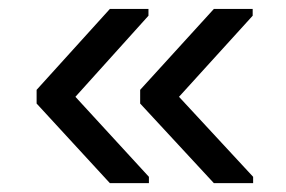

<svg xmlns="http://www.w3.org/2000/svg" viewBox="-20 -479 640 430"><path d="M459 -68.8 293.9 -247.1V-277.8L459 -459H545.9V-443.8L380.9 -262.2L546.9 -83V-68.8ZM226.1 -68.8 62 -247.1V-277.8L226.1 -459H312.5V-443.8L148.9 -262.2L313.5 -83V-68.8Z"/></svg>

Font: Courier New
Style: Regular
Weight: 400
Designer: Steve Matteson
Foundry: Ascender Corporation
Version: Version 2.00.3